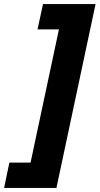

<svg xmlns="http://www.w3.org/2000/svg" viewBox="-85 -754 489 942"><path d="M-64.9 168 -39.1 43.9H64.9L204.1 -609.9H99.1L126 -733.9H383.8L191.9 168Z"/></svg>

Font: Open Sans ExtraBold
Style: Italic
Weight: 800
Italic angle: -12°
Designer: Monotype Design Team
Foundry: Monotype Imaging Inc.
Version: Version 3.000; ttfautohint (v1.8.4)